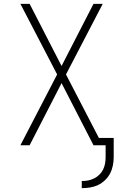

<svg xmlns="http://www.w3.org/2000/svg" viewBox="-20 -755 640 998"><path d="M405 223V186Q422 186 438 183Q454 180 469 172.5Q484 165 496 153.5Q508 142 515.5 127Q523 112 526 95.5Q529 79 529 62V0H466L300 -323L134 0H86L277 -368L86 -735H134L300 -412L466 -735H514L323 -368L494 -38H571V62Q571 84 566.5 106Q562 128 552 147Q542 166 526 181.5Q510 197 490 206.5Q470 216 448.5 219.5Q427 223 405 223Z"/></svg>

Font: Iosevka Extralight Extended
Style: Regular
Weight: 200
Width: 7
Monospace: yes
Designer: Belleve Invis
Foundry: Belleve Invis
Version: Version 32.5.0; ttfautohint (v1.8.4)